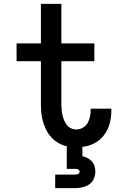

<svg xmlns="http://www.w3.org/2000/svg" viewBox="-20 -755 640 995"><path d="M266 220V150H366Q371 150 375 149.5Q379 149 383 147.5Q387 146 390 142.5Q393 139 393 135Q393 131 390 127.5Q387 124 383 122.5Q379 121 375 120.5Q371 120 366 120H326V3Q303 -2 282.5 -14Q262 -26 246 -43.5Q230 -61 219.5 -82Q209 -103 202.5 -125.5Q196 -148 194 -171.5Q192 -195 192 -218V-438H66V-530H192V-735H298V-530H469V-438H298V-218Q298 -204 299 -189.5Q300 -175 303 -161Q306 -147 311.5 -133.5Q317 -120 325.5 -108.5Q334 -97 347.5 -90.5Q361 -84 375 -84Q393 -84 409 -93Q425 -102 434 -117.5Q443 -133 446.5 -150.5Q450 -168 450 -186Q450 -187 450 -188.5Q450 -190 450 -192H557Q557 -189 557 -186.5Q557 -184 557 -181Q557 -148 548.5 -115.5Q540 -83 520 -56Q500 -29 470 -13Q440 3 407 6V54Q421 58 434 64.5Q447 71 456.5 82Q466 93 470 107Q474 121 474 135Q474 155 465.5 173Q457 191 441 201.5Q425 212 405.5 216Q386 220 366 220Z"/></svg>

Font: Iosevka Slab Semibold Extended
Style: Regular
Weight: 600
Width: 7
Monospace: yes
Designer: Belleve Invis
Foundry: Belleve Invis
Version: Version 11.1.0; ttfautohint (v1.8.3)